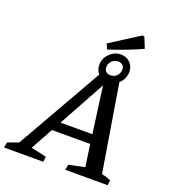

<svg xmlns="http://www.w3.org/2000/svg" viewBox="-211 -1078 1074 1201"><g transform="rotate(20 325.5 -477.0)"><path d="M588 -53Q604 -50 619.5 -45Q635 -40 649 -34L645 0H362L370 -36L475 -58L454 -205H199L118 -57Q169 -48 221 -34L216 0H-45L-38 -36L34 -62L369 -650H490ZM234 -267H446L404 -577ZM424 -605Q387 -605 362.5 -629Q338 -653 338 -690Q338 -719 352.5 -743Q367 -767 391 -782Q415 -797 444 -797Q481 -797 505.5 -773Q530 -749 530 -713Q530 -668 499 -636.5Q468 -605 424 -605ZM426 -652Q450 -652 467 -669Q484 -686 484 -711Q484 -729 473 -739.5Q462 -750 443 -750Q419 -750 401.5 -733Q384 -716 384 -691Q384 -673 395 -662.5Q406 -652 426 -652ZM350.8 -796.2 335.8 -831.2 528.6 -954.3 542.5 -952.7 571.3 -880.8Q463.8 -832.1 350.8 -796.2Z"/></g></svg>

Font: Piazzolla Medium
Style: Italic
Weight: 500
Italic angle: -11.3°
Designer: Juan Pablo del Peral
Foundry: Huerta Tipografica
Version: Version 1.330